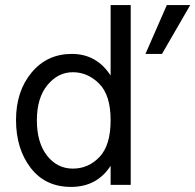

<svg xmlns="http://www.w3.org/2000/svg" viewBox="-20 -727 768 755"><path d="M617 -515H552L636 -707H728ZM494 0H415V-75Q361 8 259.5 8Q158 8 100.5 -67Q43 -142 43 -255Q43 -368 104 -441.5Q165 -515 262.5 -515Q360 -515 415 -430V-707H494ZM266.5 -443Q208 -443 166.5 -392.5Q125 -342 125 -254Q125 -166 165 -115Q205 -64 266.5 -64Q328 -64 371.5 -110Q415 -156 415 -254.5Q415 -353 370 -398Q325 -443 266.5 -443Z"/></svg>

Font: Hind Colombo
Style: Regular
Weight: 400
Designer: Jyotish Sonowal, Aditi Pimprikar
Foundry: Indian Type Foundry
Version: Version 1.000;PS 1.0;hotconv 1.0.86;makeotf.lib2.5.63406; tt